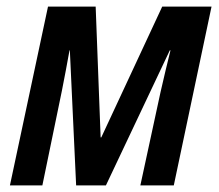

<svg xmlns="http://www.w3.org/2000/svg" viewBox="-20 -560 661 580"><path d="M10 0H108L167 -286C175 -327 183 -368 190 -408H191L210 0H300L493 -408H495C486 -371 475 -327 465 -282L404 0H505L619 -540H470L286 -145H284L269 -540H125Z"/></svg>

Font: Noto Sans Display SemiCondensed Medium
Style: Italic
Weight: 500
Width: 4
Italic angle: -12°
Designer: Monotype Design Team
Foundry: Monotype Imaging Inc.
Version: Version 1.900